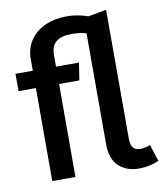

<svg xmlns="http://www.w3.org/2000/svg" viewBox="-85 -823 773 905"><g transform="rotate(-10 301.5 -370.0)"><path d="M509 13Q447 13 410.5 -22Q374 -57 374 -127V-658Q341 -667 304 -667Q253 -667 229 -646.5Q205 -626 205 -584V-528H315L302 -445H205V0H94V-445H11V-528H94V-585Q94 -634 119.5 -672.5Q145 -711 191 -732Q237 -753 296 -753Q346 -753 397 -735L484 -751V-134Q484 -103 495.5 -90Q507 -77 530 -77Q550 -77 577 -87L603 -7Q558 13 509 13Z"/></g></svg>

Font: Fira Mono Medium
Style: Regular
Weight: 500
Designer: Carrois Corporate & Edenspiekermann AG
Foundry: Carrois Corporate GbR & Edenspiekermann AG
Version: Version 3.206